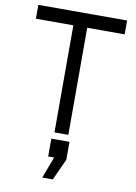

<svg xmlns="http://www.w3.org/2000/svg" viewBox="-106 -801 813 1146"><g transform="rotate(10 300.0 -227.5)"><path d="M569 -649H342V0H258V-649H31V-733H569ZM356 40V148L297 278H233L282 148H246V40Z"/></g></svg>

Font: Kreadon
Style: Regular
Weight: 400
Designer: kohakuno
Foundry: StudioGnu
Version: Version 1.000;Glyphs 3.1.2 (3151)